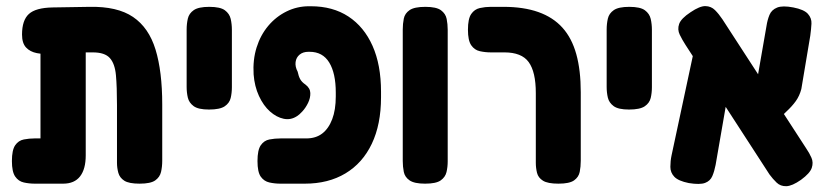

<svg xmlns="http://www.w3.org/2000/svg" viewBox="-20 -608 2774 645"><path d="M97 9Q78 9 60 5Q42 1 31 -15Q20 -31 20 -67Q20 -104 31 -120Q42 -136 60 -139.5Q78 -143 96 -143H116V-483L219 -434Q186 -430 156.5 -427.5Q127 -425 104 -429.5Q81 -434 67.5 -448.5Q54 -463 54 -492Q54 -540 77 -561Q100 -582 157 -583L280 -585Q374 -587 427 -551Q480 -515 502.5 -441.5Q525 -368 525 -257V-68Q525 -48 521 -30.5Q517 -13 501.5 -2Q486 9 449 9Q413 9 397.5 -1Q382 -11 377.5 -27.5Q373 -44 373 -61V-255Q373 -316 369.5 -355Q366 -394 349 -413Q332 -432 292 -432H268V-86Q268 -40 249 -15.5Q230 9 192 9Z M682 -240Q646 -240 630.5 -251.5Q615 -263 611 -280Q607 -297 607 -316V-509Q607 -528 611 -545.5Q615 -563 631 -574Q647 -585 683 -585Q720 -585 735.5 -573.5Q751 -562 755 -544.5Q759 -527 759 -508V-315Q759 -296 755 -279Q751 -262 735 -251Q719 -240 682 -240Z M922 9Q903 9 885 5Q867 1 856 -14.5Q845 -30 845 -67Q845 -104 856 -120Q867 -136 885 -139.5Q903 -143 923 -143H1009Q1041 -143 1062.5 -159.5Q1084 -176 1096 -207.5Q1108 -239 1108 -284V-297Q1108 -362 1086 -398Q1064 -434 1020 -434H1016Q998 -434 986.5 -424.5Q975 -415 973 -399.5Q971 -384 980 -367Q983 -352 988.5 -342Q994 -332 1006 -324Q1022 -312 1022.5 -295.5Q1023 -279 1015 -262.5Q1007 -246 996 -234Q985 -222 978 -218Q957 -204 933 -209Q909 -214 887 -233.5Q865 -253 850 -285.5Q835 -318 832 -358Q829 -407 842 -448.5Q855 -490 881 -521Q907 -552 942.5 -569.5Q978 -587 1018 -587H1024Q1098 -587 1150.5 -552.5Q1203 -518 1231.5 -454Q1260 -390 1260 -300V-281Q1260 -190 1229 -125Q1198 -60 1140.5 -25.5Q1083 9 1004 9Z M1408 9Q1372 9 1356 -2Q1340 -13 1336.5 -30.5Q1333 -48 1333 -67V-509Q1333 -528 1336.5 -545.5Q1340 -563 1356 -574Q1372 -585 1409 -585Q1446 -585 1461.5 -573.5Q1477 -562 1480.5 -544.5Q1484 -527 1484 -508V-66Q1484 -47 1480 -30Q1476 -13 1460.5 -2Q1445 9 1408 9Z M1856 9Q1820 9 1804 -1Q1788 -11 1784 -27.5Q1780 -44 1780 -61V-295Q1780 -331 1774 -357Q1768 -383 1756 -399.5Q1744 -416 1723.5 -424Q1703 -432 1675 -432H1629Q1610 -432 1592 -436Q1574 -440 1563 -456Q1552 -472 1552 -508Q1552 -545 1563 -561Q1574 -577 1592 -581Q1610 -585 1628 -585H1672Q1739 -585 1788.5 -567.5Q1838 -550 1869.5 -515Q1901 -480 1916 -426Q1931 -372 1931 -298V-68Q1931 -48 1927.5 -30.5Q1924 -13 1908.5 -2Q1893 9 1856 9Z M2093 -240Q2057 -240 2041.5 -251.5Q2026 -263 2022 -280Q2018 -297 2018 -316V-509Q2018 -528 2022 -545.5Q2026 -563 2042 -574Q2058 -585 2094 -585Q2131 -585 2146.5 -573.5Q2162 -562 2166 -544.5Q2170 -527 2170 -508V-315Q2170 -296 2166 -279Q2162 -262 2146 -251Q2130 -240 2093 -240Z M2671 -4Q2641 17 2621.5 17.5Q2602 18 2589 5.5Q2576 -7 2565 -22L2283 -457Q2272 -474 2263.5 -491.5Q2255 -509 2261.5 -527.5Q2268 -546 2300 -567Q2331 -588 2350 -587.5Q2369 -587 2382 -574Q2395 -561 2407 -543L2688 -110Q2699 -94 2706 -78Q2713 -62 2707 -44Q2701 -26 2671 -4ZM2294 7Q2259 0 2245.5 -14Q2232 -28 2232 -47.5Q2232 -67 2236 -86L2310 -432L2440 -377L2384 -54Q2380 -33 2373 -16.5Q2366 0 2348.5 6.5Q2331 13 2294 7ZM2575 -185 2509 -257 2555 -521Q2558 -541 2565 -558Q2572 -575 2590.5 -582.5Q2609 -590 2645 -583Q2681 -576 2694 -561.5Q2707 -547 2706 -528.5Q2705 -510 2702 -488L2672 -309Q2666 -286 2653.5 -268.5Q2641 -251 2621 -232.5Q2601 -214 2575 -185Z"/></svg>

Font: Fredoka Condensed SemiBold
Style: Regular
Weight: 600
Width: 3
Designer: Ben Nathan
Foundry: Milena B. Brandão, Ben Nathan
Version: Version 2.001